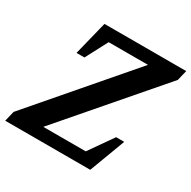

<svg xmlns="http://www.w3.org/2000/svg" viewBox="-193 -853 1004 1007"><g transform="rotate(30 309.0 -350.0)"><path d="M-37 0 -22 -62 465 -628H227L157 -495H109L160 -700H655L640 -638L152 -72H409L510 -216H559L478 0Z"/></g></svg>

Font: Volkhov
Style: Bold Italic
Weight: 700
Designer: Cyreal (www.cyreal.org)
Foundry: Cyreal (www.cyreal.org)
Version: Version 1.001